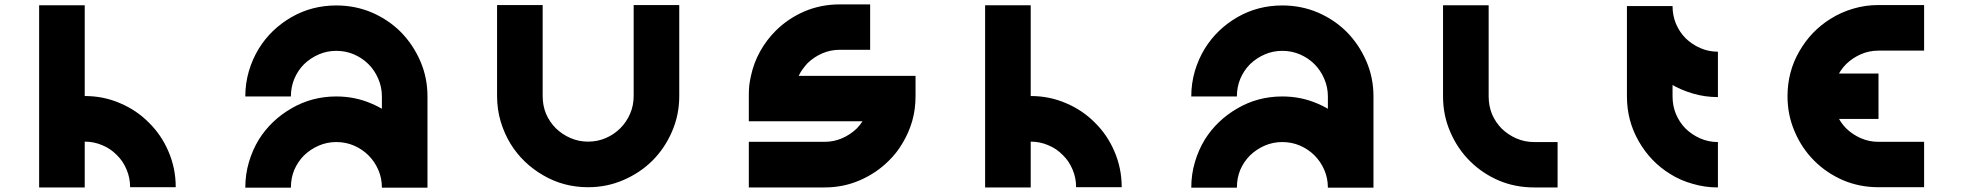

<svg xmlns="http://www.w3.org/2000/svg" viewBox="-20 -863 9039 884"><path d="M160.2 -838.9Q229.5 -838.9 370.1 -838.9Q370.1 -559.6 370.1 0Q299.8 0 160.2 0Q160.2 -279.3 160.2 -838.9ZM579.1 -1Q579.1 -44.9 562.5 -83Q546.9 -121.1 517.6 -149.4Q489.3 -178.7 451.2 -194.3Q413.1 -210.9 370.1 -210.9Q370.1 -281.2 370.1 -420.9Q457 -420.9 533.2 -387.7Q609.4 -355.5 666 -297.9Q723.6 -241.2 755.9 -165Q789.1 -87.9 789.1 -1Q736.3 -1 684.6 -1Q631.8 -1 579.1 -1Z M1738.3 1Q1738.3 -43 1721.7 -81.1Q1705.1 -119.1 1676.8 -147.5Q1648.4 -175.8 1610.4 -192.4Q1572.3 -209 1528.3 -209Q1528.3 -279.3 1528.3 -418.9Q1615.2 -418.9 1691.4 -385.7Q1768.6 -352.5 1825.2 -295.9Q1881.8 -239.3 1915 -163.1Q1948.2 -85.9 1948.2 1Q1895.5 1 1842.8 1Q1791 1 1738.3 1ZM1528.3 -209Q1485.4 -209 1447.3 -192.4Q1409.2 -175.8 1379.9 -147.5Q1351.6 -119.1 1335 -81.1Q1319.3 -43 1319.3 1Q1249 1 1109.4 1Q1109.4 -60.5 1126 -116.2Q1142.6 -172.9 1171.9 -220.7Q1227.5 -309.6 1322.3 -364.3Q1416 -418.9 1528.3 -418.9Q1528.3 -366.2 1528.3 -313.5Q1528.3 -261.7 1528.3 -209ZM1738.3 -418.9Q1738.3 -461.9 1721.7 -500Q1705.1 -539.1 1676.8 -567.4Q1648.4 -595.7 1610.4 -612.3Q1572.3 -628.9 1528.3 -628.9Q1528.3 -698.2 1528.3 -837.9Q1615.2 -837.9 1691.4 -805.7Q1768.6 -772.5 1825.2 -715.8Q1881.8 -658.2 1915 -582Q1948.2 -505.9 1948.2 -418.9Q1895.5 -418.9 1842.8 -418.9Q1791 -418.9 1738.3 -418.9ZM1528.3 -628.9Q1485.4 -628.9 1447.3 -612.3Q1409.2 -595.7 1379.9 -567.4Q1351.6 -539.1 1335 -500Q1319.3 -461.9 1319.3 -418.9Q1249 -418.9 1109.4 -418.9Q1109.4 -479.5 1126 -536.1Q1142.6 -591.8 1171.9 -639.6Q1227.5 -729.5 1322.3 -784.2Q1416 -837.9 1528.3 -837.9Q1528.3 -786.1 1528.3 -733.4Q1528.3 -680.7 1528.3 -628.9ZM1738.3 -418.9Q1808.6 -418.9 1948.2 -418.9Q1948.2 -280.3 1948.2 -2.9Q1877.9 -2.9 1738.3 -2.9Q1738.3 -141.6 1738.3 -418.9Z M3107.4 -420.9Q3107.4 -334 3074.2 -257.8Q3041 -180.7 2984.4 -124Q2927.7 -67.4 2850.6 -34.2Q2774.4 -1 2687.5 -1Q2687.5 -71.3 2687.5 -210.9Q2731.4 -210.9 2769.5 -227.5Q2807.6 -244.1 2835.9 -272.5Q2864.3 -300.8 2880.9 -338.9Q2897.5 -377 2897.5 -420.9Q2950.2 -420.9 3002 -420.9Q3054.7 -420.9 3107.4 -420.9ZM2687.5 -1Q2575.2 -1 2481.4 -55.7Q2386.7 -110.4 2331.1 -200.2Q2301.8 -248 2285.2 -303.7Q2268.6 -359.4 2268.6 -420.9Q2337.9 -420.9 2478.5 -420.9Q2478.5 -377 2494.1 -338.9Q2510.7 -300.8 2539.1 -272.5Q2568.4 -244.1 2606.4 -227.5Q2644.5 -210.9 2687.5 -210.9Q2687.5 -158.2 2687.5 -106.4Q2687.5 -53.7 2687.5 -1ZM2268.6 -839.8Q2337.9 -839.8 2478.5 -839.8Q2478.5 -700.2 2478.5 -420.9Q2408.2 -420.9 2268.6 -420.9Q2268.6 -560.5 2268.6 -839.8ZM2897.5 -839.8Q2967.8 -839.8 3107.4 -839.8Q3107.4 -700.2 3107.4 -420.9Q3037.1 -420.9 2897.5 -420.9Q2897.5 -560.5 2897.5 -839.8Z M3846.7 -633.8Q3803.7 -633.8 3765.6 -617.2Q3727.5 -600.6 3698.2 -572.3Q3686.5 -559.6 3675.8 -544.9Q3665 -530.3 3657.2 -513.7Q3647.5 -493.2 3642.6 -470.7Q3637.7 -448.2 3637.7 -423.8Q3567.4 -423.8 3427.7 -423.8Q3427.7 -447.3 3429.7 -469.7Q3432.6 -492.2 3437.5 -513.7Q3450.2 -573.2 3479.5 -626Q3508.8 -678.7 3550.8 -720.7Q3607.4 -777.3 3683.6 -810.5Q3759.8 -842.8 3846.7 -842.8Q3846.7 -791 3846.7 -738.3Q3846.7 -685.5 3846.7 -633.8ZM3986.3 -842.8Q3986.3 -773.4 3986.3 -633.8Q3939.5 -633.8 3846.7 -633.8Q3846.7 -703.1 3846.7 -842.8Q3893.6 -842.8 3986.3 -842.8ZM4179.7 -304.7Q4164.1 -252 4136.7 -206.1Q4110.4 -160.2 4072.3 -123Q4015.6 -66.4 3939.5 -33.2Q3863.3 0 3776.4 0Q3776.4 -70.3 3776.4 -210Q3819.3 -210 3857.4 -226.6Q3895.5 -243.2 3924.8 -271.5Q3931.6 -279.3 3938.5 -287.1Q3945.3 -295.9 3951.2 -304.7Q3967.8 -329.1 3976.6 -358.4Q3986.3 -387.7 3986.3 -419.9Q4055.7 -419.9 4195.3 -419.9Q4195.3 -389.6 4191.4 -360.4Q4187.5 -332 4179.7 -304.7ZM3427.7 0Q3427.7 -70.3 3427.7 -210Q3543.9 -210 3776.4 -210Q3776.4 -140.6 3776.4 0Q3660.2 0 3427.7 0ZM4195.3 -419.9Q4195.3 -389.6 4191.4 -360.4Q4187.5 -332 4179.7 -304.7Q3928.7 -304.7 3427.7 -304.7Q3427.7 -343.8 3427.7 -423.8Q3427.7 -447.3 3429.7 -469.7Q3432.6 -492.2 3437.5 -513.7Q3690.4 -513.7 4195.3 -513.7Q4195.3 -490.2 4195.3 -466.8Q4195.3 -443.4 4195.3 -419.9Z M4515.6 -838.9Q4585 -838.9 4725.6 -838.9Q4725.6 -559.6 4725.6 0Q4655.3 0 4515.6 0Q4515.6 -279.3 4515.6 -838.9ZM4934.6 -1Q4934.6 -44.9 4918 -83Q4902.3 -121.1 4873 -149.4Q4844.7 -178.7 4806.6 -194.3Q4768.6 -210.9 4725.6 -210.9Q4725.6 -281.2 4725.6 -420.9Q4812.5 -420.9 4888.7 -387.7Q4964.8 -355.5 5021.5 -297.9Q5079.1 -241.2 5111.3 -165Q5144.5 -87.9 5144.5 -1Q5091.8 -1 5040 -1Q4987.3 -1 4934.6 -1Z M6093.8 1Q6093.8 -43 6077.1 -81.1Q6060.5 -119.1 6032.2 -147.5Q6003.9 -175.8 5965.8 -192.4Q5927.7 -209 5883.8 -209Q5883.8 -279.3 5883.8 -418.9Q5970.7 -418.9 6046.9 -385.7Q6124 -352.5 6180.7 -295.9Q6237.3 -239.3 6270.5 -163.1Q6303.7 -85.9 6303.7 1Q6251 1 6198.2 1Q6146.5 1 6093.8 1ZM5883.8 -209Q5840.8 -209 5802.7 -192.4Q5764.6 -175.8 5735.4 -147.5Q5707 -119.1 5690.4 -81.1Q5674.8 -43 5674.8 1Q5604.5 1 5464.8 1Q5464.8 -60.5 5481.4 -116.2Q5498 -172.9 5527.3 -220.7Q5583 -309.6 5677.7 -364.3Q5771.5 -418.9 5883.8 -418.9Q5883.8 -366.2 5883.8 -313.5Q5883.8 -261.7 5883.8 -209ZM6093.8 -418.9Q6093.8 -461.9 6077.1 -500Q6060.5 -539.1 6032.2 -567.4Q6003.9 -595.7 5965.8 -612.3Q5927.7 -628.9 5883.8 -628.9Q5883.8 -698.2 5883.8 -837.9Q5970.7 -837.9 6046.9 -805.7Q6124 -772.5 6180.7 -715.8Q6237.3 -658.2 6270.5 -582Q6303.7 -505.9 6303.7 -418.9Q6251 -418.9 6198.2 -418.9Q6146.5 -418.9 6093.8 -418.9ZM5883.8 -628.9Q5840.8 -628.9 5802.7 -612.3Q5764.6 -595.7 5735.4 -567.4Q5707 -539.1 5690.4 -500Q5674.8 -461.9 5674.8 -418.9Q5604.5 -418.9 5464.8 -418.9Q5464.8 -479.5 5481.4 -536.1Q5498 -591.8 5527.3 -639.6Q5583 -729.5 5677.7 -784.2Q5771.5 -837.9 5883.8 -837.9Q5883.8 -786.1 5883.8 -733.4Q5883.8 -680.7 5883.8 -628.9ZM6093.8 -418.9Q6164.1 -418.9 6303.7 -418.9Q6303.7 -280.3 6303.7 -2.9Q6233.4 -2.9 6093.8 -2.9Q6093.8 -141.6 6093.8 -418.9Z M6834 -418.9Q6834 -376 6849.6 -336.9Q6866.2 -298.8 6894.5 -270.5Q6923.8 -242.2 6961.9 -225.6Q7000 -209 7043 -209Q7043 -139.6 7043 0Q6956.1 0 6879.9 -32.2Q6803.7 -65.4 6747.1 -122.1Q6689.5 -179.7 6657.2 -255.9Q6624 -332 6624 -418.9Q6676.8 -418.9 6728.5 -418.9Q6781.2 -418.9 6834 -418.9ZM7151.4 -209Q7151.4 -139.6 7151.4 0Q7115.2 0 7043 0Q7043 -69.3 7043 -209Q7079.1 -209 7151.4 -209ZM6624 -838.9Q6693.4 -838.9 6834 -838.9Q6834 -699.2 6834 -418.9Q6763.7 -418.9 6624 -418.9Q6624 -558.6 6624 -838.9Z M7470.7 -832Q7540 -832 7680.7 -832Q7680.7 -694.3 7680.7 -418.9Q7610.4 -418.9 7470.7 -418.9Q7470.7 -556.6 7470.7 -832ZM7680.7 -418.9Q7680.7 -376 7696.3 -337.9Q7712.9 -298.8 7741.2 -270.5Q7770.5 -242.2 7808.6 -225.6Q7846.7 -209 7889.6 -209Q7889.6 -139.6 7889.6 0Q7829.1 0 7773.4 -16.6Q7716.8 -32.2 7668.9 -62.5Q7579.1 -118.2 7525.4 -211.9Q7470.7 -306.6 7470.7 -418.9Q7523.4 -418.9 7575.2 -418.9Q7627.9 -418.9 7680.7 -418.9ZM7680.7 -835Q7680.7 -792 7696.3 -753.9Q7712.9 -714.8 7741.2 -686.5Q7770.5 -658.2 7808.6 -641.6Q7846.7 -625 7889.6 -625Q7889.6 -555.7 7889.6 -416Q7829.1 -416 7773.4 -432.6Q7716.8 -449.2 7668.9 -478.5Q7579.1 -534.2 7525.4 -627.9Q7470.7 -722.7 7470.7 -835Q7523.4 -835 7575.2 -835Q7627.9 -835 7680.7 -835Z M8628.9 -524.4Q8628.9 -455.1 8628.9 -315.4Q8516.6 -315.4 8292 -315.4Q8292 -384.8 8292 -524.4Q8404.3 -524.4 8628.9 -524.4ZM8838.9 -1Q8768.6 -1 8628.9 -1Q8628.9 -70.3 8628.9 -210Q8699.2 -210 8838.9 -210Q8838.9 -140.6 8838.9 -1ZM8838.9 -629.9Q8768.6 -629.9 8628.9 -629.9Q8628.9 -700.2 8628.9 -839.8Q8699.2 -839.8 8838.9 -839.8Q8838.9 -769.5 8838.9 -629.9ZM8419.9 -419.9Q8419.9 -377 8435.5 -338.9Q8452.1 -299.8 8480.5 -271.5Q8509.8 -243.2 8547.9 -226.6Q8585.9 -210 8628.9 -210Q8628.9 -140.6 8628.9 -1Q8542 -1 8465.8 -33.2Q8389.6 -66.4 8333 -123Q8275.4 -180.7 8243.2 -256.8Q8210 -333 8210 -419.9Q8262.7 -419.9 8314.5 -419.9Q8367.2 -419.9 8419.9 -419.9ZM8628.9 -629.9Q8585.9 -629.9 8547.9 -613.3Q8509.8 -596.7 8480.5 -568.4Q8452.1 -540 8435.5 -502Q8419.9 -463.9 8419.9 -419.9Q8349.6 -419.9 8210 -419.9Q8210 -533.2 8264.6 -627Q8318.4 -720.7 8408.2 -776.4Q8456.1 -806.6 8512.7 -823.2Q8568.4 -839.8 8628.9 -839.8Q8628.9 -787.1 8628.9 -734.4Q8628.9 -681.6 8628.9 -629.9Z"/></svg>

Font: CornerV20
Style: Regular
Weight: 400
Designer: Olivier Tavernier
Version: Version 20